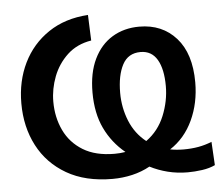

<svg xmlns="http://www.w3.org/2000/svg" viewBox="-52 -786 997 858"><g transform="rotate(-5 446.5 -357.0)"><path d="M419 12.5Q298 12.5 213.8 -36.2Q129.5 -85 85.8 -169Q42 -253 42 -359Q42 -459 81.5 -539.8Q121 -620.5 195.2 -670.5Q269.5 -720.5 373 -727L377.5 -612Q313 -601.5 270.2 -561.8Q227.5 -522 206.2 -466.8Q185 -411.5 185 -354.5Q185 -283.5 212.8 -225.2Q240.5 -167 296.5 -132.8Q352.5 -98.5 438 -98.5Q463 -98.5 486.5 -102.5Q428 -150.5 395.5 -218.5Q363 -286.5 363 -379.5Q363 -468 392.8 -529.5Q422.5 -591 475.2 -623Q528 -655 596.5 -655Q699 -655 761.8 -584.8Q824.5 -514.5 824.5 -385.5Q824.5 -293 788.8 -216.2Q753 -139.5 686.5 -96.5Q715.5 -91 747 -91Q782 -91 813 -96.5Q844 -102 873.5 -114L879.5 -9Q854.5 3 820.8 7.8Q787 12.5 756.5 12.5Q710 12.5 667.2 1.8Q624.5 -9 587.5 -28Q550.5 -7.5 507.5 2.5Q464.5 12.5 419 12.5ZM486 -367.5Q486 -301 510.2 -241.2Q534.5 -181.5 583.5 -143Q639 -183 665.5 -248Q692 -313 692 -380Q692 -456.5 667 -499Q642 -541.5 592.5 -541.5Q536.5 -541.5 511.2 -493.5Q486 -445.5 486 -367.5Z"/></g></svg>

Font: Commissioner SemiBold
Style: Regular
Weight: 600
Designer: Kostas Bartsokas
Foundry: Kostas Bartsokas
Version: Version 1.000; ttfautohint (v1.8.3)